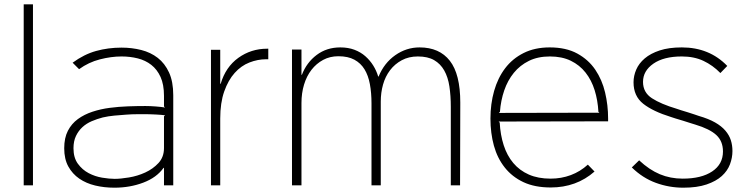

<svg xmlns="http://www.w3.org/2000/svg" viewBox="-20 -860 3474 891"><path d="M133 0H90V-840H133Z M784 -418V0H741V-81H739Q707 -36 645 -12.5Q583 11 511 11Q464 11 422 1Q380 -9 348 -31Q316 -53 297 -87.5Q278 -122 278 -172Q278 -220 295 -253Q312 -286 341.5 -307.5Q371 -329 409 -341.5Q447 -354 489 -359.5Q531 -365 574 -366.5Q617 -368 655 -368Q676 -368 702.5 -366Q729 -364 746 -361L741 -366V-415Q741 -468 725 -503Q709 -538 682 -559Q655 -580 619.5 -589Q584 -598 544 -598Q496 -598 443.5 -584.5Q391 -571 347 -539L317 -569Q370 -608 426 -623.5Q482 -639 544 -639Q592 -639 635.5 -628Q679 -617 712 -591.5Q745 -566 764.5 -523.5Q784 -481 784 -418ZM746 -325Q738 -326 727.5 -327Q717 -328 705 -328.5Q693 -329 682 -329.5Q671 -330 663 -330Q642 -330 617 -330Q592 -330 566 -328Q538 -326 510.5 -323.5Q483 -321 457 -315Q430 -308 405.5 -297.5Q381 -287 362.5 -270Q344 -253 332.5 -229Q321 -205 321 -172Q321 -128 341.5 -100Q362 -72 391.5 -56.5Q421 -41 454 -35.5Q487 -30 512 -30Q539 -30 578.5 -36.5Q618 -43 654 -59.5Q690 -76 715.5 -103.5Q741 -131 741 -173V-320Z M1225 -585H1215Q1176 -585 1137.5 -570Q1099 -555 1069 -521.5Q1039 -488 1020.5 -435.5Q1002 -383 1002 -310V0H959V-629H1002V-471H1004Q1027 -549 1086 -591.5Q1145 -634 1220 -634H1225Z M2116 -384 2115 0H2072V-364Q2072 -416 2065.5 -459Q2059 -502 2041.5 -533Q2024 -564 1994.5 -581Q1965 -598 1919 -598Q1877 -598 1844.5 -580.5Q1812 -563 1790 -534Q1768 -505 1757.5 -467.5Q1747 -430 1747 -389V0H1704V-380Q1704 -429 1696.5 -469.5Q1689 -510 1671.5 -538.5Q1654 -567 1624.5 -583Q1595 -599 1550 -599Q1511 -599 1479.5 -582Q1448 -565 1425.5 -536Q1403 -507 1391 -467.5Q1379 -428 1379 -382V0H1335V-630H1379V-513H1381Q1403 -570 1449.5 -605Q1496 -640 1559 -640Q1596 -640 1625 -629Q1654 -618 1675.5 -599Q1697 -580 1712 -556Q1727 -532 1735 -505H1737Q1763 -568 1814.5 -604Q1866 -640 1927 -640Q2019 -640 2067.5 -578Q2116 -516 2116 -384Z M2802 -297 2294 -296 2299 -291Q2302 -234 2317.5 -186Q2333 -138 2362 -103.5Q2391 -69 2434 -50Q2477 -31 2535 -31Q2585 -31 2629 -47.5Q2673 -64 2708 -96L2739 -64Q2697 -27 2646 -8.5Q2595 10 2536 10Q2462 10 2409.5 -14.5Q2357 -39 2322.5 -82.5Q2288 -126 2272 -184Q2256 -242 2256 -310Q2256 -378 2273 -438Q2290 -498 2324 -543Q2358 -588 2410 -614Q2462 -640 2531 -640Q2607 -640 2659 -611.5Q2711 -583 2742.5 -536.5Q2774 -490 2788 -431Q2802 -372 2802 -310ZM2762 -337 2757 -341Q2754 -395 2739.5 -441.5Q2725 -488 2697.5 -523Q2670 -558 2629 -578Q2588 -598 2532 -598Q2476 -598 2434.5 -577.5Q2393 -557 2364.5 -522Q2336 -487 2320 -440.5Q2304 -394 2300 -341L2295 -336Z M3379 -159Q3379 -128 3367.5 -97.5Q3356 -67 3329.5 -43Q3303 -19 3259 -4Q3215 11 3151 11Q3085 11 3023.5 -11.5Q2962 -34 2912 -83L2946 -116Q2993 -72 3042 -51.5Q3091 -31 3148 -31Q3235 -31 3285 -64.5Q3335 -98 3335 -157Q3335 -205 3304 -233.5Q3273 -262 3206 -282Q3201 -283 3185 -288.5Q3169 -294 3150.5 -299.5Q3132 -305 3115.5 -310Q3099 -315 3094 -317Q3010 -343 2965 -378.5Q2920 -414 2920 -478Q2920 -508 2932.5 -537Q2945 -566 2972 -589Q2999 -612 3041.5 -626Q3084 -640 3144 -640Q3272 -640 3355 -554L3323 -521Q3288 -557 3244.5 -577.5Q3201 -598 3144 -598Q3060 -598 3012 -564.5Q2964 -531 2964 -480Q2964 -431 3005.5 -404Q3047 -377 3121 -355Q3126 -353 3140.5 -348.5Q3155 -344 3171.5 -339Q3188 -334 3202.5 -329Q3217 -324 3223 -322Q3268 -309 3298 -292Q3328 -275 3346 -254Q3364 -233 3371.5 -209.5Q3379 -186 3379 -159Z"/></svg>

Font: TypoPRO Sinkin Sans
Style: 200 X Light
Weight: 200
Designer: Keith Bates
Foundry: K-Type
Version: Sinkin Sans (version 1.0)  by Keith Bates   •   © 2014   www